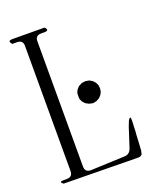

<svg xmlns="http://www.w3.org/2000/svg" viewBox="-135 -843 770 907"><g transform="rotate(-20 250.0 -389.5)"><path d="M29.3 -29.3Q6.8 -44.9 35.2 -44.9H50.8Q80.1 -44.9 80.1 -74.2V-704.1Q80.1 -732.4 50.8 -732.4H27.3Q6.8 -753.9 36.1 -753.9L196.3 -752.9Q216.8 -732.4 187.5 -732.4H171.9Q142.6 -732.4 142.6 -704.1V-74.2Q142.6 -44.9 171.9 -44.9L341.8 -51.8Q368.2 -51.8 377.9 -77.1L410.2 -176.8L420.9 -204.1Q435.5 -228.5 434.6 -199.2L432.6 -147.5L430.7 -124L429.7 -103.5L427.7 -67.4L426.8 -52.7L422.9 -34.2Q416 -24.4 403.3 -24.4ZM254.9 -351.6 243.2 -364.3 236.3 -378.9 235.4 -394.5 236.3 -410.2 243.2 -424.8 254.9 -437.5 271.5 -446.3 290 -449.2 308.6 -446.3 324.2 -437.5 335.9 -424.8 342.8 -410.2 344.7 -394.5 342.8 -378.9 335.9 -364.3 324.2 -351.6 308.6 -342.8 290 -338.9 271.5 -342.8Z"/></g></svg>

Font: B2 Hana
Style: Regular
Weight: 500
Version: 2020-08-05; (max)